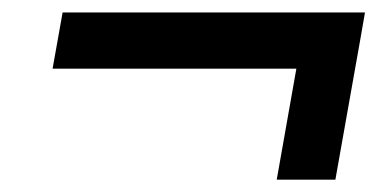

<svg xmlns="http://www.w3.org/2000/svg" viewBox="-20 -461 626 310"><path d="M64.9 -350.1 81.1 -440.9H569.3L562 -398.9L521.5 -170.9H426.8L458.5 -350.1Z"/></svg>

Font: CaskaydiaCove NFP
Style: Italic
Weight: 400
Italic angle: -10°
Designer: Aaron Bell
Foundry: Saja Typeworks
Version: Version 2111.001; VTT 6.35;Nerd Fonts 3.1.1